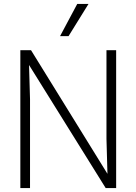

<svg xmlns="http://www.w3.org/2000/svg" viewBox="-20 -952 690 972"><path d="M83 0V-698H137L524 -72L519 -249V-698H568V0H515L127 -623L132 -450V0ZM284 -769 371 -932H428L327 -769Z"/></svg>

Font: Azeret Mono Thin
Style: Regular
Weight: 100
Designer: Martin Vácha
Foundry: Displaay
Version: Version 1.002